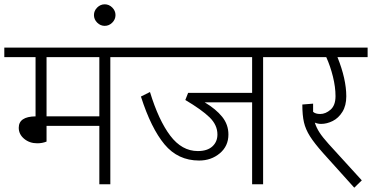

<svg xmlns="http://www.w3.org/2000/svg" viewBox="-40 -855 1726 891"><path d="M590 -590H472V0H421V-271H176V-198Q156 -190 133 -190Q97 -190 72 -211Q47 -232 47 -262Q47 -314 125 -315V-590H-20V-634H590ZM421 -590H176V-315H421Z M446 -835Q466 -835 481 -820Q496 -805 496 -785Q496 -765 481 -750Q466 -735 446 -735Q426 -735 411 -750Q396 -765 396 -785Q396 -805 411 -820Q426 -835 446 -835Z M1299 -590H1181V0H1130V-380H910Q962 -349 991 -313Q1020 -277 1020 -231Q1020 -177 980 -143.5Q940 -110 884 -110Q786 -110 723.5 -185Q661 -260 614 -407L656 -428Q696 -297 750 -225.5Q804 -154 878 -154Q922 -154 945.5 -175.5Q969 -197 969 -231Q969 -275 932.5 -310.5Q896 -346 820 -391L833 -424H1130V-590H570V-634H1299Z M1666 -590H1526Q1567 -488 1567 -408Q1567 -365 1549 -336Q1531 -307 1504 -293.5Q1477 -280 1450 -280Q1435 -280 1421 -286Q1428 -263 1442.5 -240.5Q1457 -218 1485 -187L1639 -18L1604 16L1460 -144Q1419 -190 1398.5 -222.5Q1378 -255 1370.5 -287.5Q1363 -320 1363 -370L1413 -374V-336Q1424 -326 1446 -326Q1471 -326 1494 -346Q1517 -366 1517 -409Q1517 -451 1505 -499.5Q1493 -548 1474 -590H1279V-634H1666Z"/></svg>

Font: Martel Sans ExtraLight
Style: Regular
Weight: 275
Designer: Dan Reynolds and Mathieu Réguer
Foundry: Dan Reynolds and Mathieu Réguer
Version: Version 1.002; ttfautohint (v1.1) -l 5 -r 5 -G 72 -x 0 -D la